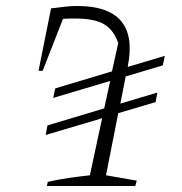

<svg xmlns="http://www.w3.org/2000/svg" viewBox="-20 -623 611 643"><path d="M133 -171 139 -203 329 -260 349 -352 158 -295 165 -327 355 -384 376 -479Q360 -524 327.5 -542.5Q295 -561 231 -561Q211 -561 191 -560L123 -386H109L151 -595Q175 -598 197 -600.5Q219 -603 238 -603Q448 -603 408 -401V-399L532 -436L525 -404L401 -367L383 -276L507 -313L501 -281L376 -244L335 -36L438 -18L433 0H137L140 -14Q175 -22 210 -27Q245 -32 281 -36L322 -227Z"/></svg>

Font: Piazzolla ExtraLight
Style: Italic
Weight: 200
Italic angle: -11.3°
Designer: Juan Pablo del Peral
Foundry: Huerta Tipografica
Version: Version 1.330